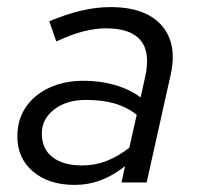

<svg xmlns="http://www.w3.org/2000/svg" viewBox="-20 -515 556 542"><path d="M191 7Q118 7 73.5 -30.5Q29 -68 29 -130Q29 -177 52.5 -212Q76 -247 118.5 -267Q161 -287 216 -287Q263 -287 304.5 -275Q346 -263 377 -240L390 -299Q405 -367 377 -401Q349 -435 279 -435Q249 -435 215.5 -426.5Q182 -418 139 -398L119 -455Q167 -475 209.5 -485Q252 -495 292 -495Q358 -495 400 -472Q442 -449 458.5 -406.5Q475 -364 462 -305L394 0H323L333 -46Q299 -19 264 -6Q229 7 191 7ZM212 -48Q248 -48 280.5 -60.5Q313 -73 345 -98L366 -191Q338 -213 303 -223Q268 -233 223 -233Q168 -233 133 -206Q98 -179 98 -138Q98 -95 128 -71.5Q158 -48 212 -48Z"/></svg>

Font: Red Hat Text
Style: Italic
Weight: 300
Italic angle: -12°
Designer: Pentagram, MCKL
Foundry: Pentagram, MCKL
Version: Version 1.023